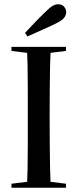

<svg xmlns="http://www.w3.org/2000/svg" viewBox="-20 -885 366 905"><path d="M34 0V-19L138 -32H187L291 -19V0ZM107 0Q109 -40 110 -93Q111 -146 111 -203.5Q111 -261 111 -313V-357Q111 -409 111 -465Q111 -521 110 -572.5Q109 -624 107 -664H219Q217 -624 216 -572Q215 -520 214.5 -464.5Q214 -409 214 -357V-313Q214 -261 214.5 -203.5Q215 -146 216 -93Q217 -40 219 0ZM34 -645V-664H291V-645L187 -632H138ZM98 -730Q119 -752 141 -775.5Q163 -799 193 -828Q214 -849 227.5 -857Q241 -865 254 -865Q272 -865 282 -853.5Q292 -842 292 -827Q292 -814 282 -801Q272 -788 243 -774Q213 -759 180.5 -745Q148 -731 109 -713Z"/></svg>

Font: Source Serif 4 60pt SemiBold
Style: Regular
Weight: 600
Version: Version 4.004;hotconv 1.0.116;makeotfexe 2.5.65601